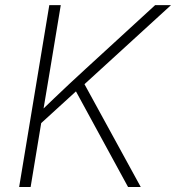

<svg xmlns="http://www.w3.org/2000/svg" viewBox="-20 -748 704 768"><path d="M131.8 -243.7 132.3 -293Q165.5 -325.2 196.8 -355Q228 -384.8 259.3 -414.1Q290.5 -443.4 324.2 -474.1L600.6 -727.5H664.1L306.6 -400.9L300.3 -397.5ZM56.6 0 177.2 -727.5H223.1L180.7 -471.7L151.9 -299.8L147.9 -274.4L102.5 0ZM492.2 0 278.3 -392.6 310.5 -424.8 543 0Z"/></svg>

Font: Inter 16pt ExtraLight
Style: Italic
Weight: 250
Italic angle: -9.3988°
Version: Version 4.001;git-66647c0bb